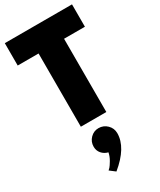

<svg xmlns="http://www.w3.org/2000/svg" viewBox="-299 -919 1198 1435"><g transform="rotate(-30 300.0 -201.0)"><path d="M10 -825H590V-632H410V0H190V-632H10ZM298 75Q341 75 371.5 105Q402 135 402 178Q402 301 253 423L206 387Q212 382 221 372.5Q230 363 248.5 332Q267 301 273 269Q240 261 219 236.5Q198 212 198 178Q198 135 227.5 105Q257 75 298 75Z"/></g></svg>

Font: Spartan MB
Style: Regular
Weight: 900
Designer: Matt Bailey
Foundry: Matt Bailey
Version: Version 001.001